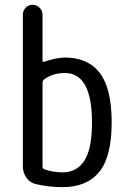

<svg xmlns="http://www.w3.org/2000/svg" viewBox="-20 -770 540 800"><path d="M157.2 -423.8V-76.2Q157.2 -67.4 165 -64.5Q197.3 -52.7 240.2 -51.8Q299.8 -51.8 331.5 -100.6Q363.3 -149.4 363.3 -259.8Q363.3 -465.8 250 -465.8Q200.2 -465.8 164.1 -439.5Q157.2 -433.6 157.2 -423.8ZM128.9 -2.9Q104.5 -8.8 89.8 -29.8Q75.2 -50.8 75.2 -77.1V-709Q75.2 -725.6 86.9 -737.8Q98.6 -750 115.7 -750Q132.8 -750 145 -737.8Q157.2 -725.6 157.2 -709V-518.6Q157.2 -510.7 165 -512.7Q210.9 -529.3 250 -530.3Q346.7 -530.3 396 -465.8Q445.3 -401.4 445.3 -259.8Q445.3 -117.2 393.6 -53.7Q341.8 9.8 240.2 9.8Q185.5 9.8 128.9 -2.9Z"/></svg>

Font: Rounded Mgen+ 1mn regular
Style: Regular
Weight: 400
Designer: [Source Han Sans]
Ryoko NISHIZUKA  (kana & ideographs); Paul D. Hunt (Latin, Greek & Cyrillic); Wenlong ZHANG  (bopomofo
Version: Version 1.059.20150602